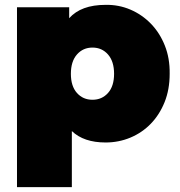

<svg xmlns="http://www.w3.org/2000/svg" viewBox="-20 -577 740 791"><path d="M679 -273Q679 -208 658 -156Q637 -104 601 -67Q565 -30 517 -10Q469 10 415 10Q325 10 276 -37V194H50V-547H265V-502Q314 -557 415 -557Q469 -558 517 -537.5Q565 -517 601.5 -479.5Q638 -442 659 -389.5Q680 -337 679 -273ZM450 -273Q450 -324 425 -352.5Q400 -381 361 -381Q322 -381 297 -352.5Q272 -324 272 -273Q272 -222 297 -194Q322 -166 361 -166Q400 -166 425 -194Q450 -222 450 -273Z"/></svg>

Font: CMG Sans Black
Style: Regular
Weight: 900
Designer: Julieta Ulanovsky
Foundry: Julieta Ulanovsky
Version: Version 7.200